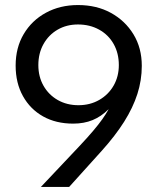

<svg xmlns="http://www.w3.org/2000/svg" viewBox="-20 -741 624 761"><path d="M142 0 294 -161Q326 -195 348.5 -221.5Q371 -248 385.5 -268.5Q400 -289 410 -307H409Q381 -279 347 -265Q313 -251 270 -251Q202 -251 151 -279.5Q100 -308 71 -360Q42 -412 42 -481Q42 -552 74 -606Q106 -660 162 -690.5Q218 -721 289 -721Q363 -721 419.5 -690Q476 -659 509 -605Q542 -551 542 -480Q542 -423 524.5 -368.5Q507 -314 472 -258.5Q437 -203 383 -143L254 0ZM291 -324Q337 -324 373.5 -345Q410 -366 430.5 -402Q451 -438 451 -483Q451 -530 430.5 -566.5Q410 -603 373 -623.5Q336 -644 289 -644Q244 -644 208.5 -623.5Q173 -603 152.5 -566.5Q132 -530 132 -483Q132 -437 152.5 -401Q173 -365 209 -344.5Q245 -324 291 -324Z"/></svg>

Font: TikTok Sans 24pt
Style: Regular
Weight: 400
Version: Version 4.000